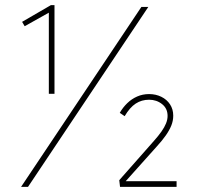

<svg xmlns="http://www.w3.org/2000/svg" viewBox="-20 -727 804 747"><path d="M170 -362V-681H176L76 -625L66 -642L178 -707H192V-362H181Q178 -362 175 -362Q172 -362 170 -362ZM62 0 530 -700H557L89 0ZM447 0 444 -26 579 -179Q596 -198 608 -215Q620 -232 626 -247Q632 -262 632 -276Q632 -305 610.5 -322Q589 -339 560 -339Q531 -339 508 -324Q485 -309 465 -275L446 -288Q458 -309 475 -325.5Q492 -342 513.5 -351.5Q535 -361 560 -361Q586 -361 607.5 -350.5Q629 -340 641.5 -321Q654 -302 654 -277Q654 -257 646.5 -238.5Q639 -220 625 -200Q611 -180 589 -156L461 -13L462 -22H667V0Z"/></svg>

Font: Lexend Deca Thin
Style: Regular
Weight: 250
Designer: Bonnie Shaver-Troup, Thomas Jockin
Foundry: Lexend
Version: Version 1.007